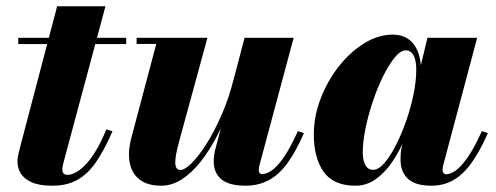

<svg xmlns="http://www.w3.org/2000/svg" viewBox="-20 -580 1576 610"><path d="M146.5 10Q104.5 10 80.2 -1Q56 -12 45.8 -29.5Q35.5 -47 35.5 -65.5Q35.5 -79 39.8 -96.2Q44 -113.5 48 -128.5L161.5 -560H315L182.5 -66.5Q181 -61 179.5 -54.2Q178 -47.5 178 -41Q178 -24.5 195 -24.5Q205 -24.5 218.5 -31Q232 -37.5 248.2 -53.2Q264.5 -69 282.2 -97.2Q300 -125.5 318 -169L337.5 -163Q312 -104.5 285.8 -66Q259.5 -27.5 226.2 -8.8Q193 10 146.5 10ZM38 -440V-460H381V-440Z M492 10Q449 10 424 -9.2Q399 -28.5 392.2 -62.5Q385.5 -96.5 397 -141L476.5 -440.5H414V-460H639L553 -145Q542 -106 538.5 -83Q535 -60 538.8 -50Q542.5 -40 553.5 -40Q567 -40 589 -61.8Q611 -83.5 635.8 -122.5Q660.5 -161.5 683.5 -213.8Q706.5 -266 722 -327H737.5Q726 -282 708.2 -235Q690.5 -188 667.5 -144.2Q644.5 -100.5 616.8 -65.5Q589 -30.5 557.5 -10.2Q526 10 492 10ZM760.5 10Q707.5 10 683.2 -10.5Q659 -31 659 -66.5Q659 -75 660.2 -85Q661.5 -95 663.5 -103.5L757 -460H913L805 -57.5Q803.5 -53 802.8 -48.5Q802 -44 802 -40.5Q802 -27 814 -27Q826.5 -27 843.2 -38.2Q860 -49.5 880.8 -79Q901.5 -108.5 926.5 -163.5L945.5 -157Q920.5 -99.5 893.8 -62.5Q867 -25.5 834.2 -7.8Q801.5 10 760.5 10Z M1109.5 10Q1039 10 1008 -34.5Q977 -79 977 -152.5Q977 -210 998.5 -266.2Q1020 -322.5 1056 -368.5Q1092 -414.5 1136.8 -442.2Q1181.5 -470 1228 -470Q1256.5 -470 1276.8 -456.2Q1297 -442.5 1307.5 -416.2Q1318 -390 1318 -353.5Q1318 -332.5 1312.2 -297.8Q1306.5 -263 1295.2 -222Q1284 -181 1266.5 -140.2Q1249 -99.5 1226 -65.5Q1203 -31.5 1173.8 -10.8Q1144.5 10 1109.5 10ZM1165.5 -40.5Q1182.5 -40.5 1201.2 -62Q1220 -83.5 1238 -119Q1256 -154.5 1270.8 -196.8Q1285.5 -239 1294 -281.2Q1302.5 -323.5 1302.5 -358.5Q1302.5 -377.5 1298.8 -391.2Q1295 -405 1287.8 -412.5Q1280.5 -420 1269.5 -420Q1252.5 -420 1234 -397.2Q1215.5 -374.5 1197.2 -337.8Q1179 -301 1164.5 -257.8Q1150 -214.5 1141.2 -171.8Q1132.5 -129 1132.5 -95.5Q1132.5 -71 1140.8 -55.8Q1149 -40.5 1165.5 -40.5ZM1350.5 10Q1299.5 10 1276 -12Q1252.5 -34 1252.5 -73.5Q1252.5 -83.5 1253 -91Q1253.5 -98.5 1254.5 -103.5L1270.5 -179L1296 -259.5L1310 -343L1338 -460H1496L1388 -54.5Q1386 -47 1386 -39.5Q1386 -34.5 1389 -30.5Q1392 -26.5 1399 -26.5Q1410.5 -26.5 1427.5 -38Q1444.5 -49.5 1465.2 -79Q1486 -108.5 1511 -163.5L1530 -157Q1504.5 -99.5 1478 -62.5Q1451.5 -25.5 1420.5 -7.8Q1389.5 10 1350.5 10Z"/></svg>

Font: Bodoni Moda 11pt ExtraBold
Style: Italic
Weight: 800
Italic angle: -13°
Version: Version 2.004